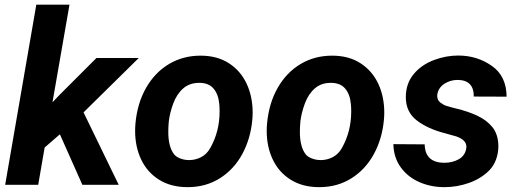

<svg xmlns="http://www.w3.org/2000/svg" viewBox="-20 -770 2154 800"><path d="M323.2 0 229.5 -210.4 166 -155.3 139.2 0H1.5L131.3 -750.5H269.5L198.7 -343.8L226.1 -372.6L381.8 -528.3H558.1L328.1 -301.8L474.6 0Z M815.4 -538.1Q885.3 -538.1 934.1 -506.3Q982.9 -474.6 1007.8 -420.9Q1032.7 -367.2 1032.7 -300.8Q1032.7 -285.6 1031.2 -270Q1023.9 -191.4 989.3 -127.7Q954.6 -64 896 -27.1Q837.4 9.8 761.7 9.8Q692.4 9.8 642.8 -21.2Q593.3 -52.2 568.1 -105.5Q543 -158.7 543 -224.1Q543 -239.7 544.4 -255.9Q552.2 -340.3 588.9 -404.3Q625.5 -468.3 684.1 -503.2Q742.7 -538.1 815.4 -538.1ZM682.6 -255.4Q681.2 -237.3 681.2 -220.2Q681.2 -158.7 705.1 -127.4Q713.4 -116.7 730.7 -109.9Q748 -103 768.6 -103Q794.4 -103 818.1 -115.2Q841.8 -127.4 856.4 -153.8Q895 -222.2 895 -305.7Q895 -323.2 893.6 -336.9Q890.1 -376.5 870.1 -400.6Q850.1 -424.8 810.1 -424.8Q770 -424.8 743.4 -401.6Q716.8 -378.4 702.1 -339.4Q688 -301.3 683.6 -266.1Z M1363.8 -538.1Q1433.6 -538.1 1482.4 -506.3Q1531.2 -474.6 1556.2 -420.9Q1581.1 -367.2 1581.1 -300.8Q1581.1 -285.6 1579.6 -270Q1572.3 -191.4 1537.6 -127.7Q1502.9 -64 1444.3 -27.1Q1385.7 9.8 1310.1 9.8Q1240.7 9.8 1191.2 -21.2Q1141.6 -52.2 1116.5 -105.5Q1091.3 -158.7 1091.3 -224.1Q1091.3 -239.7 1092.8 -255.9Q1100.6 -340.3 1137.2 -404.3Q1173.8 -468.3 1232.4 -503.2Q1291 -538.1 1363.8 -538.1ZM1231 -255.4Q1229.5 -237.3 1229.5 -220.2Q1229.5 -158.7 1253.4 -127.4Q1261.7 -116.7 1279.1 -109.9Q1296.4 -103 1316.9 -103Q1342.8 -103 1366.5 -115.2Q1390.1 -127.4 1404.8 -153.8Q1443.4 -222.2 1443.4 -305.7Q1443.4 -323.2 1441.9 -336.9Q1438.5 -376.5 1418.5 -400.6Q1398.4 -424.8 1358.4 -424.8Q1318.4 -424.8 1291.7 -401.6Q1265.1 -378.4 1250.5 -339.4Q1236.3 -301.3 1231.9 -266.1Z M1923.3 -158.7Q1923.3 -187 1880.9 -201.7L1835.4 -214.4Q1762.7 -232.9 1716.8 -268.1Q1670.9 -303.2 1670.9 -365.2Q1670.9 -421.4 1703.4 -460.9Q1735.8 -500.5 1790 -520.5Q1839.4 -538.6 1889.2 -538.6Q1968.3 -538.6 2029.8 -495.1Q2090.3 -452.6 2090.8 -367.2L1954.1 -367.7Q1954.6 -436.5 1886.7 -437Q1856.9 -437 1832.3 -421.4Q1807.6 -405.8 1802.2 -377.4Q1801.8 -374.5 1801.8 -369.6Q1801.8 -353 1814.5 -343Q1827.1 -333 1839.8 -328.9Q1852.5 -324.7 1880.4 -317.9Q1931.2 -305.7 1969.7 -287.4Q2008.3 -269 2032.2 -239.7Q2043.9 -225.1 2050.3 -204.6Q2056.6 -184.1 2056.6 -161.1Q2056.6 -132.3 2046.9 -105.5Q2037.1 -78.6 2018.1 -59.6Q1983.9 -25.4 1934.1 -7.8Q1884.3 9.8 1831.5 9.8Q1775.4 9.8 1727.3 -11.2Q1679.2 -32.2 1649.7 -73Q1620.1 -113.8 1619.1 -169.4L1749.5 -168.5Q1751 -91.8 1832 -91.8Q1864.7 -91.8 1890.6 -106Q1916.5 -120.1 1922.4 -149.4Q1923.3 -152.8 1923.3 -158.7Z"/></svg>

Font: Mardoto
Style: Bold Italic
Weight: 700
Italic angle: -12°
Designer: Christian Robertson, Vahan Hovhannisyan
Foundry: Google
Version: Version 1.000